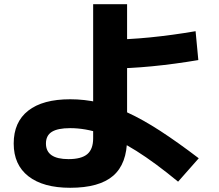

<svg xmlns="http://www.w3.org/2000/svg" viewBox="-20 -828 1040 911"><path d="M313 63Q185 63 115 8.5Q45 -46 45 -147Q45 -249 114 -303Q183 -357 313 -357Q381 -357 447 -342Q513 -327 585 -294Q657 -261 739.5 -207.5Q822 -154 923 -77L825 34Q716 -56 627 -112Q538 -168 461.5 -194Q385 -220 313 -220Q254 -220 226 -202.5Q198 -185 198 -147Q198 -73 305 -73Q366 -73 394 -96.5Q422 -120 422 -172V-808H583V-172Q583 -51 517 6Q451 63 313 63ZM494 -640Q586 -640 691.5 -650.5Q797 -661 908 -680L921 -543Q809 -524 701.5 -513.5Q594 -503 503 -503Z"/></svg>

Font: M PLUS 2 ExtraBold
Style: Regular
Weight: 800
Version: Version 1.001